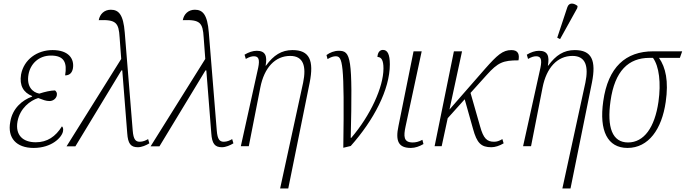

<svg xmlns="http://www.w3.org/2000/svg" viewBox="-20 -826 3875 1085"><path d="M170 10C273 10 330 -50 336 -84C339 -100 335 -108 330 -112C294 -54 247 -22 182 -22C110 -22 65 -62 79 -140C93 -215 151 -258 196 -272C223 -262 239 -255 260 -255C281 -255 298 -270 301 -287C304 -301 298 -309 291 -315C267 -315 233 -307 202 -297C164 -304 129 -337 141 -405C151 -463 197 -512 268 -512C343 -512 360 -472 348 -400C373 -400 387 -414 392 -439C401 -493 369 -543 277 -543C190 -543 115 -490 99 -405C89 -343 112 -303 162 -283L161 -280C105 -260 50 -213 38 -137C21 -47 72 10 170 10Z M356 1H406L666 -428H671L699 -73C703 -14 719 6 759 6C781 6 806 -5 824 -16L817 -40C804 -32 787 -25 770 -25C747 -25 734 -37 730 -88L685 -642C677 -745 650 -771 606 -771C569 -771 544 -746 538 -712C636 -716 651 -698 656 -614L665 -493Z M831 1H881L1141 -428H1146L1174 -73C1178 -14 1194 6 1234 6C1256 6 1281 -5 1299 -16L1292 -40C1279 -32 1262 -25 1245 -25C1222 -25 1209 -37 1205 -88L1160 -642C1152 -745 1125 -771 1081 -771C1044 -771 1019 -746 1013 -712C1111 -716 1126 -698 1131 -614L1140 -493Z M1563 239H1609L1730 -359C1755 -485 1729 -543 1633 -543C1571 -543 1526 -514 1483 -455H1481C1491 -510 1480 -539 1431 -539C1409 -539 1385 -531 1362 -517L1369 -493C1390 -505 1403 -508 1415 -508C1441 -508 1449 -491 1439 -443L1341 0H1386L1451 -331C1473 -444 1535 -510 1620 -510C1695 -510 1712 -451 1693 -359Z M1825 -515 1831 -492C1850 -504 1865 -508 1877 -508C1916 -508 1927 -476 1920 9L1962 -1C2092 -147 2183 -320 2183 -462C2183 -519 2170 -544 2144 -544C2126 -544 2114 -529 2113 -504C2135 -504 2147 -486 2147 -439C2147 -334 2073 -173 1965 -47H1962C1973 -503 1963 -539 1894 -539C1869 -539 1844 -529 1825 -515Z M2302 10C2326 10 2351 1 2373 -12L2367 -36C2345 -24 2328 -21 2312 -21C2260 -21 2260 -56 2272 -112L2363 -536H2317L2232 -115C2213 -27 2233 10 2302 10Z M2436 0H2476L2510 -158L2606 -265L2653 -98C2675 -17 2699 6 2757 6C2777 6 2803 -2 2826 -16L2819 -40C2800 -29 2788 -25 2772 -25C2732 -25 2712 -43 2693 -112L2639 -301L2730 -402C2794 -473 2822 -485 2910 -485C2916 -517 2910 -543 2870 -543C2821 -543 2790 -515 2721 -437L2520 -207L2591 -536H2545Z M3145 -605 3242 -780 3244 -792C3225 -808 3196 -815 3186 -785L3129 -613ZM3158 239H3204L3325 -359C3350 -485 3324 -543 3228 -543C3166 -543 3121 -514 3078 -455H3076C3086 -510 3075 -539 3026 -539C3004 -539 2980 -531 2957 -517L2964 -493C2985 -505 2998 -508 3010 -508C3036 -508 3044 -491 3034 -443L2936 0H2981L3046 -331C3068 -444 3130 -510 3215 -510C3290 -510 3307 -451 3288 -359Z M3526 10C3645 10 3720 -96 3742 -250C3759 -367 3742 -445 3704 -499H3822L3835 -536H3671C3516 -536 3416 -447 3389 -254C3365 -87 3413 10 3526 10ZM3529 -21C3440 -21 3409 -106 3430 -255C3454 -426 3532 -499 3650 -499H3670C3705 -451 3716 -357 3701 -251C3680 -105 3619 -21 3529 -21Z"/></svg>

Font: Noto Serif Condensed ExtraLight
Style: Italic
Weight: 200
Width: 3
Italic angle: -12°
Designer: Monotype Design Team
Foundry: Monotype Imaging Inc.
Version: Version 2.013